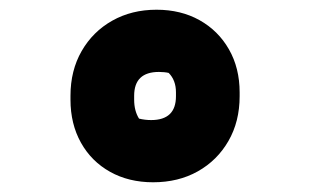

<svg xmlns="http://www.w3.org/2000/svg" viewBox="-20 -730 640 395"><path d="M302 -710Q352 -710 390.5 -688.5Q429 -667 451 -628.5Q473 -590 473 -540V-532Q473 -480 450 -440Q427 -400 387 -377.5Q347 -355 295 -355Q245 -355 206.5 -376.5Q168 -398 146.5 -436.5Q125 -475 125 -525V-533Q125 -585 148 -625Q171 -665 211 -687.5Q251 -710 302 -710ZM291 -483Q342 -483 342 -532V-540Q342 -565 327 -580Q323 -581 317.5 -581.5Q312 -582 307 -582Q256 -582 256 -533V-525Q256 -502 266 -486Q278 -483 291 -483Z"/></svg>

Font: Recursive Sn Csl St XBk
Style: Regular
Weight: 1000
Version: Version 1.079;hotconv 1.0.112;makeotfexe 2.5.65598; ttfautoh